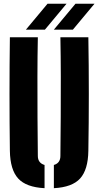

<svg xmlns="http://www.w3.org/2000/svg" viewBox="-20 -1000 527 1030"><path d="M33 -191Q31 -342 31 -495.8Q31 -649.5 33 -800H183Q181 -699.5 180.8 -590.5Q180.5 -481.5 181.2 -372.5Q182 -263.5 183 -163Q183 -144.5 192.2 -132.2Q201.5 -120 219 -115V9.5Q120.5 4.5 77.5 -42.5Q34.5 -89.5 33 -191ZM269 9.5V-115Q286.5 -120 295.2 -132.2Q304 -144.5 304 -163Q305 -263.5 305.8 -372.5Q306.5 -481.5 306.2 -590.5Q306 -699.5 304 -800H454Q456.5 -649.5 456.5 -495.8Q456.5 -342 454 -191Q452.5 -89.5 409.8 -42.5Q367 4.5 269 9.5ZM119 -841 235 -980H337L221 -841ZM269 -841 385 -980H487L371 -841Z"/></svg>

Font: Big Shoulders Stencil Display Thin Black
Style: Regular
Weight: 900
Version: Version 2.001